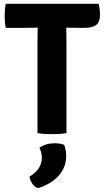

<svg xmlns="http://www.w3.org/2000/svg" viewBox="-20 -703 548 1014"><path d="M10.5 -556Q7 -573 5.8 -589.5Q4.5 -606 4.5 -619Q4.5 -632 5.8 -649Q7 -666 10.5 -683H500.5Q508 -657 508 -624.5Q508 -587 488.5 -571.5Q469 -556 427.5 -556H393.5Q382.5 -556 362.2 -556.5Q342 -557 331 -557H178Q167 -557 147 -556.5Q127 -556 115.5 -556ZM178 -483Q178 -503.5 178.5 -519.8Q179 -536 179 -557V-620H330V-557Q330 -536 330.5 -519.8Q331 -503.5 331 -483V0Q311.5 3.5 291 4.5Q270.5 5.5 254.5 5.5Q239 5.5 218.2 4.5Q197.5 3.5 178 0ZM318.5 61.5Q323.5 72 326.5 88.8Q329.5 105.5 329.5 121.5Q329.5 180.5 289.5 225Q249.5 269.5 181 290.5Q163 284.5 151.2 267.8Q139.5 251 135.5 230Q201 191 201 130Q201 117 197.8 103.5Q194.5 90 188 77.5Q221.5 53.5 270.5 53.5Q294.5 53.5 318.5 61.5Z"/></svg>

Font: Signika Negative
Style: Bold
Weight: 700
Designer: Anna Giedry
Foundry: Anna Giedry
Version: Version 2.001